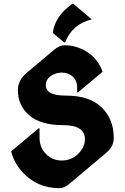

<svg xmlns="http://www.w3.org/2000/svg" viewBox="-20 -987 662 1017"><path d="M363.3 -966.8Q363.3 -966.8 368.2 -966.8L466.3 -884.3Q363.8 -860.8 324.7 -762.2H319.8L259.8 -812.5Q270.5 -901.9 363.3 -966.8ZM294.4 9.8Q175.3 9.8 96.7 -77.6Q54.2 -125 39.1 -185.5L184.6 -307.1H189.5V-258.3Q189.5 -205.1 224.1 -170.9Q258.8 -136.7 307.1 -136.7Q359.4 -136.7 396.5 -174.3Q429.7 -208.5 429.7 -250Q429.7 -324.2 314 -324.2Q194.8 -324.2 134.3 -376.5Q74.7 -428.7 74.7 -508.8Q74.7 -562 121.1 -601.1L267.6 -724.1Q294.9 -747.1 322.3 -747.1Q347.7 -747.1 365.2 -743.2Q429.2 -728.5 471.2 -688.5Q507.8 -653.3 523.4 -606.9L393.6 -498H388.7V-521Q388.7 -561 364.7 -582Q340.8 -602.5 307.6 -602.5Q277.3 -602.5 252.9 -586.9Q222.7 -567.4 222.7 -536.9Q222.7 -506.3 252 -492.7Q278.3 -480.5 331.1 -480.5Q456.1 -480.5 520.5 -416Q582.5 -354 582.5 -256.8Q582.5 -232.9 571.8 -211.9Q562 -193.4 536.1 -171.9L346.7 -12.7Q319.8 9.8 294.4 9.8Z"/></svg>

Font: Gothica
Style: Bold
Weight: 700
Designer: Wojciech Kalinowski "wmk69" (wmk69@o2.pl)
Foundry: Wojciech Kalinowski "wmk69" (wmk69@o2.pl)
Version: Version 2.1.0; 2021-05-14